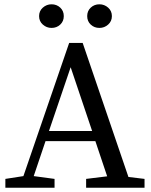

<svg xmlns="http://www.w3.org/2000/svg" viewBox="-20 -874 704 894"><path d="M5 0V-41L89 -54L302 -674H365L578 -50L653 -41V0H381V-41L479 -53L424 -217H192L137 -54L234 -41V0ZM409 -264 309 -561 208 -264ZM220 -744Q197 -744 179.5 -759.5Q162 -775 162 -799Q162 -823 179.5 -838.5Q197 -854 220 -854Q244 -854 260.5 -838.5Q277 -823 277 -799Q277 -775 260.5 -759.5Q244 -744 220 -744ZM443 -744Q419 -744 402.5 -759.5Q386 -775 386 -799Q386 -823 402.5 -838.5Q419 -854 443 -854Q466 -854 483.5 -838.5Q501 -823 501 -799Q501 -775 483.5 -759.5Q466 -744 443 -744Z"/></svg>

Font: Source Serif Pro
Style: Regular
Weight: 400
Designer: Frank Grießhammer
Foundry: Adobe Systems Incorporated
Version: Version 2.000;PS 1.000;hotconv 16.6.51;makeotf.lib2.5.65220